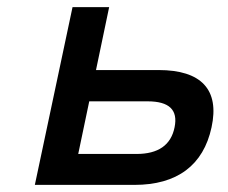

<svg xmlns="http://www.w3.org/2000/svg" viewBox="-20 -520 640 540"><path d="M78 0H358C478 0 552 -55 575 -162C598 -268 546 -323 426 -323H250L287 -500H184ZM200 -87 231 -235H395C456 -235 481 -211 471 -162C461 -112 425 -87 364 -87Z"/></svg>

Font: LT Wave Mono Medium
Style: Italic
Weight: 500
Designer: Daniel Lyons
Version: Version 2.5 (Glyphs App)